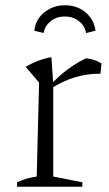

<svg xmlns="http://www.w3.org/2000/svg" viewBox="-20 -712 417 732"><path d="M363 -431Q265 -432 177 -376V-393Q207 -425 240 -449Q273 -473 308 -490Q325 -488 339 -483.5Q353 -479 367 -470ZM45 0V-17Q60 -24 77 -29.5Q94 -35 120 -39L129 -397L78 -457Q124 -485 176 -494L183 -391V-39L294 -17V0ZM227 -692Q260 -692 285 -679Q310 -666 325.5 -644Q341 -622 344 -595L308 -586Q304 -613 281.5 -631Q259 -649 227 -649Q195 -649 173 -631Q151 -613 146 -586L111 -595Q113 -622 128.5 -643.5Q144 -665 170 -678.5Q196 -692 227 -692Z"/></svg>

Font: Piazzolla Thin ExtraLight
Style: Regular
Weight: 250
Version: Version 2.005